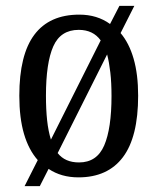

<svg xmlns="http://www.w3.org/2000/svg" viewBox="-20 -596 538 656"><path d="M109 -49Q78 -84 62 -138.5Q46 -193 46 -269Q46 -409 97.5 -477.5Q149 -546 251 -546Q312 -546 356 -514L388 -576H439L392 -483Q421 -449 436.5 -395.5Q452 -342 452 -269Q452 -128 400 -59Q348 10 248 10Q189 10 146 -19L116 40H64ZM324 -458Q298 -494 249 -494Q187 -494 162 -437.5Q137 -381 137 -269Q137 -222 141 -185Q145 -148 154 -119ZM250 -41Q311 -41 336 -99Q361 -157 361 -268Q361 -313 357 -348Q353 -383 346 -410L177 -73Q202 -41 250 -41Z"/></svg>

Font: Noto Serif Hebrew Condensed
Style: Regular
Weight: 400
Width: 3
Designer: Monotype Design Team
Foundry: Monotype Imaging Inc.
Version: Version 2.004; ttfautohint (v1.8.4.7-5d5b)